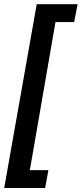

<svg xmlns="http://www.w3.org/2000/svg" viewBox="-94 -742 398 936"><path d="M-73.5 174.5 85 -721.5H284.5L267.5 -634.5H176.5L51.5 87.5H142L126 174.5Z"/></svg>

Font: Anybody UltraCondensed Regular
Style: Bold Italic
Weight: 700
Width: 1
Italic angle: -10°
Designer: Tyler Finck
Foundry: Etcetera Type Company
Version: Version 1.010; ttfautohint (v1.8.3) -l 8 -r 50 -G 200 -x 14 